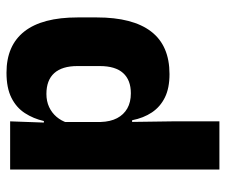

<svg xmlns="http://www.w3.org/2000/svg" viewBox="-73 -627 712 606"><g transform="rotate(90 283.0 -324.0)"><path d="M209.5 11.5Q123.5 11.5 79.2 -45Q35 -101.5 35 -213V-273.5Q35 -387 79.5 -445Q124 -503 214 -503Q258 -503 287.5 -488.5Q317 -474 334.8 -447.5Q352.5 -421 359.5 -385H401L365 -286Q364 -316.5 353 -337.5Q342 -358.5 322.2 -369.8Q302.5 -381 274.5 -381Q232.5 -381 210.5 -356.5Q188.5 -332 188.5 -283V-212.5Q188.5 -164 210.8 -139.2Q233 -114.5 276.5 -114.5Q299.5 -114.5 317.8 -123Q336 -131.5 348.8 -146.5Q361.5 -161.5 367.5 -180.5L405 -106.5H362Q354.5 -73.5 337 -46.5Q319.5 -19.5 288.5 -4Q257.5 11.5 209.5 11.5ZM363 0 367.5 -124.5 365 -150.5V-349.5V-371L363 -513.5V-660.5H515V0Z"/></g></svg>

Font: Anek Telugu
Style: Bold
Weight: 700
Designer: Omkar Bhoir (Telugu), Yesha Goshar (Latin)
Foundry: Ek Type
Version: Version 1.003